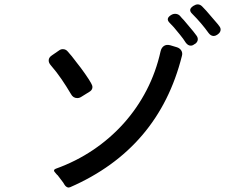

<svg xmlns="http://www.w3.org/2000/svg" viewBox="-20 -872 1040 875"><path d="M931 -721Q898 -767 856 -809Q837 -827 857 -842L861 -845Q872 -852 881 -852Q892 -852 901 -843Q906 -838 910.5 -833Q915 -828 920 -823L963 -773Q968 -768 972 -762.5Q976 -757 980 -752Q987 -743 985 -733Q983 -723 973 -716L969 -713Q961 -708 954 -708Q941 -708 931 -721ZM827 -677Q815 -696 800.5 -713.5Q786 -731 772 -748Q767 -753 762.5 -758Q758 -763 753 -768Q735 -786 756 -801L759 -803Q768 -809 778 -809Q791 -809 800 -800Q804 -795 808.5 -790Q813 -785 818 -780L860 -730Q865 -724 868.5 -719Q872 -714 876 -709Q883 -699 881 -689Q879 -679 869 -672L865 -670Q858 -664 849 -664Q837 -664 827 -677ZM277 -26Q275 -29 272.5 -32.5Q270 -36 268 -40L243 -73Q239 -76 236.5 -79.5Q234 -83 231 -86Q220 -97 234 -103Q326 -136 404 -188.5Q482 -241 543.5 -309.5Q605 -378 648 -461Q691 -544 712 -639Q716 -655 727 -662.5Q738 -670 755 -666L785 -657Q799 -653 806 -642Q813 -631 809 -617Q703 -195 300 -19Q293 -16 287 -18.5Q281 -21 277 -26ZM303 -444Q283 -478 260.5 -511Q238 -544 212 -574Q201 -586 202 -598.5Q203 -611 217 -620L249 -642Q257 -648 266 -648Q280 -648 289 -637Q293 -632 297.5 -627Q302 -622 307 -616Q317 -603 327 -590Q337 -577 348 -563Q358 -549 367.5 -536Q377 -523 385 -510Q388 -504 391.5 -499Q395 -494 397 -489Q403 -479 400.5 -469.5Q398 -460 388 -454L351 -431Q342 -425 332 -425Q313 -425 303 -444Z"/></svg>

Font: Higure Gothic Medium
Style: Regular
Weight: 500
Designer: Yoshimichi Ohira
Foundry: Positype
Version: Version 1.000